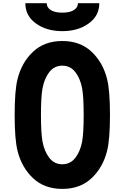

<svg xmlns="http://www.w3.org/2000/svg" viewBox="-20 -1187 717 1217"><path d="M474 -1166.7H609.4Q609.4 -1086.6 542 -1038.1Q474.6 -989.6 375 -989.6Q275.4 -989.6 208 -1038.1Q140.6 -1086.6 140.6 -1166.7H276Q276 -1140 301.4 -1123.4Q326.8 -1106.8 375 -1106.8Q423.2 -1106.8 448.6 -1123.4Q474 -1140 474 -1166.7ZM249.3 -290.4Q261.1 -227.2 292.6 -186.5Q324.2 -145.8 375 -145.8Q425.8 -145.8 457.4 -186.5Q488.9 -227.2 500.7 -290.4Q510.4 -344.4 510.4 -458.3Q510.4 -572.9 500.7 -626.3Q488.9 -689.5 457.4 -730.1Q425.8 -770.8 375 -770.8Q324.2 -770.8 292.6 -730.1Q261.1 -689.5 249.3 -626.3Q239.6 -572.9 239.6 -458.3Q239.6 -343.8 249.3 -290.4ZM91.1 -685.5Q117.2 -791 189.5 -859Q261.7 -927.1 375 -927.1Q488.3 -927.1 560.5 -859Q632.8 -791 658.9 -685.5Q677.1 -613.3 677.1 -458.3Q677.1 -303.4 658.9 -231.1Q632.8 -125.7 560.5 -57.6Q488.3 10.4 375 10.4Q261.7 10.4 189.5 -57.6Q117.2 -125.7 91.1 -231.1Q72.9 -303.4 72.9 -458.3Q72.9 -613.3 91.1 -685.5Z"/></svg>

Font: Monoid
Style: Bold
Weight: 700
Width: 4
Designer: Andreas Larsen (@larsenwork)
Version: Version 0.61